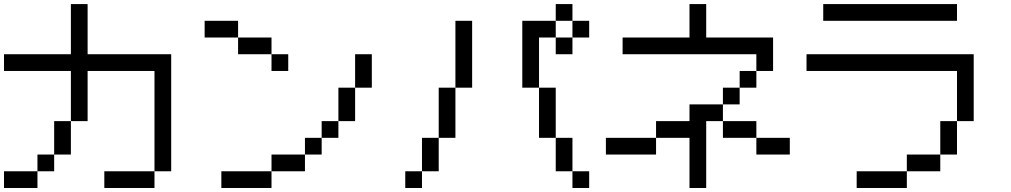

<svg xmlns="http://www.w3.org/2000/svg" viewBox="-20 -937 5040 957"><path d="M0 0V-83.3H166.7V0ZM0 -583.3V-666.7H333.3V-916.7H416.7V-666.7H833.3V-83.3H750V-583.3H416.7V-333.3H333.3V-583.3ZM750 -83.3V0H500V-83.3ZM166.7 -83.3V-166.7H250V-83.3ZM333.3 -166.7H250V-333.3H333.3Z M1000 -750V-833.3H1166.7V-750ZM1750 -333.3H1666.7V-500H1750ZM1750 -500V-666.7H1833.3V-500ZM1166.7 -750H1333.3V-666.7H1166.7ZM1333.3 -83.3V-166.7H1500V-83.3ZM1333.3 0H1083.3V-83.3H1333.3ZM1333.3 -583.3V-666.7H1416.7V-583.3ZM1500 -166.7V-250H1583.3V-166.7ZM1666.7 -333.3V-250H1583.3V-333.3Z M2750 -916.7H2833.3V-833.3H2750ZM2000 0V-83.3H2083.3V0ZM2750 -83.3V-250H2833.3V-83.3ZM2750 -250H2666.7V-500H2750ZM2750 -833.3V-750H2666.7V-500H2583.3V-833.3ZM2750 -750H2833.3V-666.7H2750ZM2166.7 -83.3H2083.3V-250H2166.7ZM2166.7 -250V-500H2250V-250ZM2916.7 -83.3V0H2833.3V-83.3ZM2916.7 -833.3V-750H2833.3V-833.3ZM2333.3 -500H2250V-833.3H2333.3Z M3000 -166.7V-250H3250V-166.7ZM3750 -166.7V-250H3916.7V-166.7ZM3750 -333.3V-250H3583.3V-333.3ZM3750 -583.3V-500H3666.7V-583.3ZM3750 -666.7H3083.3V-750H3416.7V-916.7H3500V-750H3833.3V-583.3H3750ZM3500 0H3416.7V-250H3250V-333.3H3416.7V-416.7H3583.3V-333.3H3500ZM3666.7 -416.7H3583.3V-500H3666.7Z M4750 -916.7V-833.3H4083.3V-916.7ZM4666.7 -166.7V-83.3H4500V-166.7ZM4666.7 -333.3H4750V-166.7H4666.7ZM4000 -583.3V-666.7H4833.3V-333.3H4750V-583.3ZM4250 0V-83.3H4500V0Z"/></svg>

Font: GalmuriMono11 Regular
Style: Regular
Weight: 400
Designer: Lee Minseo (quiple)
Version: Version 2.399;hotconv 1.1.1;makeotfexe 2.6.0 DEVELOPMENT